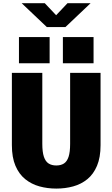

<svg xmlns="http://www.w3.org/2000/svg" viewBox="-20 -1148 690 1180"><path d="M326 11Q271.5 11 222.5 -2.5Q173.5 -16 135.2 -46.8Q97 -77.5 75 -129Q53 -180.5 53 -256V-700H240V-264Q240 -213.5 249.8 -184.5Q259.5 -155.5 278.8 -143.2Q298 -131 326 -131Q354 -131 373 -143.2Q392 -155.5 401.5 -184.5Q411 -213.5 411 -264V-700H598V-256Q598 -180.5 576.2 -129Q554.5 -77.5 516.8 -46.8Q479 -16 430 -2.5Q381 11 326 11ZM96.5 -920H285V-759H96.5ZM366.5 -920H555V-759H366.5ZM113 -1128.5H255L325 -1054.5L395 -1128.5H537L382 -981.5H268Z"/></svg>

Font: Trispace Thin ExtraBold
Style: Regular
Weight: 800
Version: Version 1.210